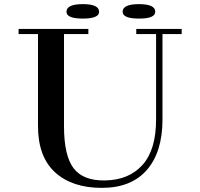

<svg xmlns="http://www.w3.org/2000/svg" viewBox="-20 -890 970 930"><path d="M767 -311Q767 -154 691.5 -67Q616 20 473 20Q329 20 246.5 -55.5Q164 -131 164 -280V-372H290V-279Q290 -136 336.5 -75Q383 -14 489 -16Q605 -18 670.5 -91.5Q736 -165 736 -311V-750H767ZM290 -750V-302H164V-750ZM186 -750V-725H70V-750ZM408 -725H267V-750H408ZM736 -750V-725H640V-750ZM860 -725H767V-750H860ZM460 -833Q460 -870 381 -870Q302 -870 302 -833Q302 -800 381 -800Q460 -800 460 -833ZM732 -833Q732 -870 653 -870Q574 -870 574 -833Q574 -800 653 -800Q732 -800 732 -833Z"/></svg>

Font: Solide Mirage
Style: Mono
Weight: 400
Width: 6
Designer: Jérémy Landes
Foundry: Velvetyne Type Foundry
Version: Version 1.1